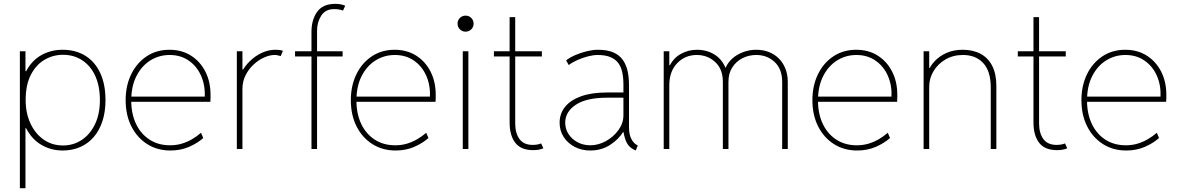

<svg xmlns="http://www.w3.org/2000/svg" viewBox="-20 -780 6179 1005"><path d="M84 205.1V-511.7H113.3V-407.2H128.9L109.4 -365.2V-161.1L125 -109.4H113.3V205.1ZM307.6 7.8Q248 7.8 197.5 -21.2Q147 -50.3 116.5 -109.1Q85.9 -168 85.9 -257.8Q85.9 -348.1 116.2 -406Q146.5 -463.9 196.8 -491.7Q247.1 -519.5 307.6 -519.5Q376 -519.5 426.5 -488.3Q477.1 -457 504.6 -397.9Q532.2 -338.9 532.2 -255.9Q532.2 -194.3 516.1 -145.5Q500 -96.7 470.5 -62.5Q440.9 -28.3 399.7 -10.3Q358.4 7.8 307.6 7.8ZM309.6 -18.6Q364.7 -18.6 408.4 -47.9Q452.1 -77.1 477.5 -130.4Q502.9 -183.6 502.9 -255.9Q502.9 -330.1 478.3 -383.3Q453.6 -436.5 409.9 -464.8Q366.2 -493.2 309.6 -493.2Q257.8 -493.2 213.4 -467.3Q168.9 -441.4 141.6 -388.7Q114.3 -335.9 114.3 -255.9Q114.3 -188 139.2 -134.3Q164.1 -80.6 208 -49.6Q252 -18.6 309.6 -18.6Z M872.1 7.8Q803.2 7.8 750.2 -25.9Q697.3 -59.6 667.5 -118.9Q637.7 -178.2 637.7 -255.9Q637.7 -331.1 666.5 -390.6Q695.3 -450.2 747.1 -484.9Q798.8 -519.5 867.2 -519.5Q931.2 -519.5 979.5 -489Q1027.8 -458.5 1054.9 -405.3Q1082 -352.1 1082 -284.2Q1082 -275.4 1082 -266.4Q1082 -257.3 1081.1 -247.1H661.1V-274.4H1051.8Q1054.2 -335.9 1031.7 -385.3Q1009.3 -434.6 967 -463.4Q924.8 -492.2 868.2 -492.2Q813 -492.2 767.3 -463.9Q721.7 -435.5 694.3 -382.1Q667 -328.6 667 -253.9Q667 -184.1 692.1 -131.3Q717.3 -78.6 762.9 -49.1Q808.6 -19.5 870.1 -19.5Q902.8 -19.5 931.4 -28.1Q960 -36.6 985.1 -51.3Q1010.3 -65.9 1032.2 -85L1043.9 -57.6Q1014.6 -31.2 970.5 -11.7Q926.3 7.8 872.1 7.8Z M1219.7 0V-511.7H1249V-416H1260.7L1241.2 -396.5Q1260.3 -433.6 1289.1 -461.2Q1317.9 -488.8 1352.1 -504.2Q1386.2 -519.5 1420.9 -519.5Q1430.7 -519.5 1441.4 -518.6Q1452.1 -517.6 1460.9 -513.7L1449.2 -486.3Q1439.9 -489.3 1432.9 -490.7Q1425.8 -492.2 1417 -492.2Q1391.6 -492.2 1362.3 -479Q1333 -465.8 1307.4 -442.1Q1281.7 -418.5 1265.4 -386Q1249 -353.5 1249 -314.5V0Z M1524.4 -484.4V-511.7H1773.4V-484.4ZM1610.4 0V-614.3Q1610.4 -675.8 1639.9 -717.8Q1669.4 -759.8 1735.4 -759.8Q1747.1 -759.8 1760.5 -757.8Q1773.9 -755.9 1787.1 -750L1775.4 -724.6Q1766.6 -728.5 1753.2 -730.5Q1739.7 -732.4 1729.5 -732.4Q1683.6 -732.4 1661.6 -698.2Q1639.6 -664.1 1639.6 -620.1V0Z M2050.8 7.8Q1981.9 7.8 1929 -25.9Q1876 -59.6 1846.2 -118.9Q1816.4 -178.2 1816.4 -255.9Q1816.4 -331.1 1845.2 -390.6Q1874 -450.2 1925.8 -484.9Q1977.5 -519.5 2045.9 -519.5Q2109.9 -519.5 2158.2 -489Q2206.5 -458.5 2233.6 -405.3Q2260.7 -352.1 2260.7 -284.2Q2260.7 -275.4 2260.7 -266.4Q2260.7 -257.3 2259.8 -247.1H1839.8V-274.4H2230.5Q2232.9 -335.9 2210.4 -385.3Q2188 -434.6 2145.8 -463.4Q2103.5 -492.2 2046.9 -492.2Q1991.7 -492.2 1946 -463.9Q1900.4 -435.5 1873 -382.1Q1845.7 -328.6 1845.7 -253.9Q1845.7 -184.1 1870.8 -131.3Q1896 -78.6 1941.7 -49.1Q1987.3 -19.5 2048.8 -19.5Q2081.5 -19.5 2110.1 -28.1Q2138.7 -36.6 2163.8 -51.3Q2189 -65.9 2210.9 -85L2222.7 -57.6Q2193.4 -31.2 2149.2 -11.7Q2105 7.8 2050.8 7.8Z M2402.3 0V-511.7H2431.6V0ZM2417 -614.3Q2399.4 -614.3 2387.2 -626.5Q2375 -638.7 2375 -656.2Q2375 -673.8 2387.2 -686Q2399.4 -698.2 2417 -698.2Q2434.6 -698.2 2446.8 -686Q2459 -673.8 2459 -656.2Q2459 -638.7 2446.8 -626.5Q2434.6 -614.3 2417 -614.3Z M2770.5 5.9Q2707 5.9 2677.2 -32.5Q2647.5 -70.8 2647.5 -139.6V-690.4H2676.8V-133.8Q2676.8 -83.5 2699 -52.5Q2721.2 -21.5 2768.6 -21.5Q2778.8 -21.5 2790.5 -23.2Q2802.2 -24.9 2812.5 -29.3L2824.2 -3.9Q2811 2 2797.4 3.9Q2783.7 5.9 2770.5 5.9ZM2565.4 -484.4V-511.7H2816.4V-484.4Z M3069.3 7.8Q3024.4 7.8 2988 -11.2Q2951.7 -30.3 2930.4 -63.2Q2909.2 -96.2 2909.2 -137.7Q2909.2 -185.1 2937.7 -220.7Q2966.3 -256.3 3021.7 -276.1Q3077.1 -295.9 3157.2 -295.9H3253.9V-268.6H3157.2Q3049.8 -268.6 2994.1 -231.7Q2938.5 -194.8 2938.5 -137.7Q2938.5 -105 2956.1 -78.1Q2973.6 -51.3 3003.4 -35.4Q3033.2 -19.5 3069.3 -19.5Q3112.3 -19.5 3152.1 -41.7Q3191.9 -64 3217.5 -99.6Q3243.2 -135.3 3243.2 -175.8V-269.5V-274.4V-337.9Q3243.2 -372.6 3237.3 -400.9Q3231.4 -429.2 3216.6 -449.5Q3201.7 -469.7 3175.3 -481Q3148.9 -492.2 3107.4 -492.2Q3085.9 -492.2 3058.1 -485.1Q3030.3 -478 3003.2 -466.1Q2976.1 -454.1 2957 -439.5L2943.4 -463.9Q2962.9 -479.5 2992.4 -492.2Q3022 -504.9 3053.2 -512.2Q3084.5 -519.5 3109.4 -519.5Q3159.2 -519.5 3191.2 -505.4Q3223.1 -491.2 3240.7 -465.6Q3258.3 -439.9 3265.4 -406.5Q3272.5 -373 3272.5 -334V-113.3Q3272.5 -76.2 3284.7 -52.7Q3296.9 -29.3 3314.5 -20.5L3318.4 -18.6L3307.6 7.8L3295.9 2Q3271.5 -10.7 3260 -34.2Q3248.5 -57.6 3243.2 -91.8L3247.1 -87.9H3235.4L3243.2 -91.8Q3219.7 -51.8 3174.3 -22Q3128.9 7.8 3069.3 7.8Z M3454.1 0V-511.7H3483.4V-438.5H3491.2L3477.5 -419.9Q3499.5 -472.2 3540.3 -495.8Q3581.1 -519.5 3627 -519.5Q3683.6 -519.5 3725.3 -491Q3767.1 -462.4 3783.2 -408.2L3765.6 -425.8H3789.1L3771.5 -408.2Q3789.1 -462.4 3836.7 -491Q3884.3 -519.5 3938.5 -519.5Q3974.6 -519.5 4004.9 -507.6Q4035.2 -495.6 4057.1 -473.4Q4079.1 -451.2 4091.3 -420.2Q4103.5 -389.2 4103.5 -351.6V0H4074.2V-351.6Q4074.2 -418.5 4034.9 -455.3Q3995.6 -492.2 3938.5 -492.2Q3899.9 -492.2 3866.7 -475.6Q3833.5 -459 3813.2 -427.5Q3793 -396 3793 -351.6V0H3763.7V-351.6Q3763.7 -418.5 3723.6 -455.3Q3683.6 -492.2 3627 -492.2Q3566.4 -492.2 3524.9 -449.5Q3483.4 -406.7 3483.4 -334V0Z M4466.8 7.8Q4397.9 7.8 4345 -25.9Q4292 -59.6 4262.2 -118.9Q4232.4 -178.2 4232.4 -255.9Q4232.4 -331.1 4261.2 -390.6Q4290 -450.2 4341.8 -484.9Q4393.6 -519.5 4461.9 -519.5Q4525.9 -519.5 4574.2 -489Q4622.6 -458.5 4649.7 -405.3Q4676.8 -352.1 4676.8 -284.2Q4676.8 -275.4 4676.8 -266.4Q4676.8 -257.3 4675.8 -247.1H4255.9V-274.4H4646.5Q4648.9 -335.9 4626.5 -385.3Q4604 -434.6 4561.8 -463.4Q4519.5 -492.2 4462.9 -492.2Q4407.7 -492.2 4362.1 -463.9Q4316.4 -435.5 4289.1 -382.1Q4261.7 -328.6 4261.7 -253.9Q4261.7 -184.1 4286.9 -131.3Q4312 -78.6 4357.7 -49.1Q4403.3 -19.5 4464.8 -19.5Q4497.6 -19.5 4526.1 -28.1Q4554.7 -36.6 4579.8 -51.3Q4605 -65.9 4627 -85L4638.7 -57.6Q4609.4 -31.2 4565.2 -11.7Q4521 7.8 4466.8 7.8Z M4814.5 0V-511.7H4843.8V-423.8H4857.4L4835.9 -402.3Q4848.6 -435.1 4874.3 -461.7Q4899.9 -488.3 4936.5 -503.9Q4973.1 -519.5 5019.5 -519.5Q5073.2 -519.5 5112.8 -498.3Q5152.3 -477.1 5173.8 -434.8Q5195.3 -392.6 5195.3 -330.1V0H5166V-322.3Q5166 -407.2 5126.7 -449.7Q5087.4 -492.2 5020.5 -492.2Q4969.2 -492.2 4929.4 -469Q4889.6 -445.8 4866.7 -408Q4843.8 -370.1 4843.8 -326.2V0Z M5512.7 5.9Q5449.2 5.9 5419.4 -32.5Q5389.6 -70.8 5389.6 -139.6V-690.4H5418.9V-133.8Q5418.9 -83.5 5441.2 -52.5Q5463.4 -21.5 5510.7 -21.5Q5521 -21.5 5532.7 -23.2Q5544.4 -24.9 5554.7 -29.3L5566.4 -3.9Q5553.2 2 5539.6 3.9Q5525.9 5.9 5512.7 5.9ZM5307.6 -484.4V-511.7H5558.6V-484.4Z M5875 7.8Q5806.2 7.8 5753.2 -25.9Q5700.2 -59.6 5670.4 -118.9Q5640.6 -178.2 5640.6 -255.9Q5640.6 -331.1 5669.4 -390.6Q5698.2 -450.2 5750 -484.9Q5801.8 -519.5 5870.1 -519.5Q5934.1 -519.5 5982.4 -489Q6030.8 -458.5 6057.9 -405.3Q6085 -352.1 6085 -284.2Q6085 -275.4 6085 -266.4Q6085 -257.3 6084 -247.1H5664.1V-274.4H6054.7Q6057.1 -335.9 6034.7 -385.3Q6012.2 -434.6 5970 -463.4Q5927.7 -492.2 5871.1 -492.2Q5815.9 -492.2 5770.3 -463.9Q5724.6 -435.5 5697.3 -382.1Q5669.9 -328.6 5669.9 -253.9Q5669.9 -184.1 5695.1 -131.3Q5720.2 -78.6 5765.9 -49.1Q5811.5 -19.5 5873 -19.5Q5905.8 -19.5 5934.3 -28.1Q5962.9 -36.6 5988 -51.3Q6013.2 -65.9 6035.2 -85L6046.9 -57.6Q6017.6 -31.2 5973.4 -11.7Q5929.2 7.8 5875 7.8Z"/></svg>

Font: Reddit Sans ExtraLight
Style: Regular
Weight: 250
Designer: Stephen Hutchings
Foundry: Reddit
Version: Version 1.014